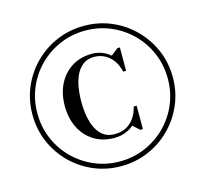

<svg xmlns="http://www.w3.org/2000/svg" viewBox="-109 -884 1089 1018"><g transform="rotate(-15 435.0 -375.0)"><path d="M445 -163Q483.5 -163 510.8 -178.2Q538 -193.5 555.2 -219.8Q572.5 -246 580 -278.5H596V-150H582L546 -182.5Q526 -164.5 498.5 -154.2Q471 -144 439 -144Q374 -144 326.5 -174Q279 -204 253.2 -256.2Q227.5 -308.5 227.5 -375Q227.5 -442 253.2 -494Q279 -546 326.5 -576Q374 -606 439 -606Q467 -606 492.2 -596.2Q517.5 -586.5 537.5 -569L576.5 -600H590V-471.5H574Q566 -507.5 547.5 -533.2Q529 -559 502.8 -573Q476.5 -587 445 -587Q409 -587 384.8 -569.5Q360.5 -552 345.8 -522Q331 -492 324.5 -454Q318 -416 318 -375Q318 -334 324.5 -296Q331 -258 345.8 -228Q360.5 -198 384.8 -180.5Q409 -163 445 -163ZM435 -760Q515 -760 584.8 -730.2Q654.5 -700.5 707.5 -647.5Q760.5 -594.5 790.5 -524.8Q820.5 -455 820.5 -375Q820.5 -295 790.5 -225.2Q760.5 -155.5 707.5 -102.5Q654.5 -49.5 584.8 -19.8Q515 10 435 10Q355 10 285.2 -19.8Q215.5 -49.5 162.5 -102.5Q109.5 -155.5 79.8 -225.2Q50 -295 50 -375Q50 -455 79.8 -524.8Q109.5 -594.5 162.5 -647.5Q215.5 -700.5 285.2 -730.2Q355 -760 435 -760ZM435 -16Q509.5 -16 574.5 -44Q639.5 -72 688.8 -121.2Q738 -170.5 765.5 -235.8Q793 -301 793 -375Q793 -449.5 765.5 -514.5Q738 -579.5 688.8 -628.8Q639.5 -678 574.5 -706Q509.5 -734 435 -734Q360.5 -734 295.5 -706Q230.5 -678 181.2 -628.8Q132 -579.5 104.5 -514.5Q77 -449.5 77 -375Q77 -301 104.5 -235.8Q132 -170.5 181.2 -121.2Q230.5 -72 295.5 -44Q360.5 -16 435 -16Z"/></g></svg>

Font: Bodoni Moda SC 9pt SemiBold
Style: Regular
Weight: 600
Designer: Owen Earl
Foundry: indestructible type
Version: Version 2.005